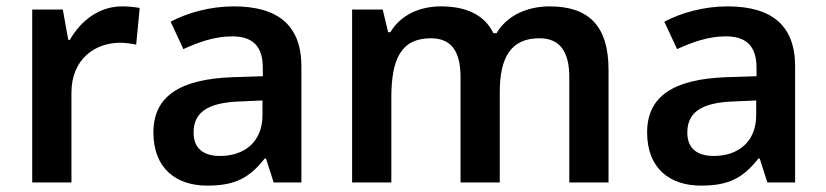

<svg xmlns="http://www.w3.org/2000/svg" viewBox="-20 -572 2591 602"><path d="M363 -552C289 -552 232 -505 199 -447H194L177 -542H81V0H204V-281C204 -387 278 -438 357 -438C372 -438 394 -435 407 -432L418 -547C404 -550 380 -552 363 -552Z M713 -552C639 -552 568 -532 515 -504L555 -418C603 -440 653 -458 708 -458C768 -458 804 -431 804 -360V-333L710 -330C542 -324 461 -269 461 -157C461 -43 533 10 630 10C720 10 763 -16 810 -75H814L838 0H925V-364C925 -492 852 -552 713 -552ZM736 -254 803 -257V-211C803 -126 745 -83 670 -83C621 -83 587 -104 587 -156C587 -215 624 -251 736 -254Z M1703 -552C1637 -552 1571 -526 1537 -468H1527C1499 -525 1443 -552 1362 -552C1299 -552 1237 -527 1204 -471H1197L1180 -542H1084V0H1207V-266C1207 -386 1237 -452 1331 -452C1395 -452 1424 -411 1424 -330V0H1547V-283C1547 -392 1582 -452 1671 -452C1735 -452 1765 -411 1765 -330V0H1888V-353C1888 -492 1825 -552 1703 -552Z M2261 -552C2187 -552 2116 -532 2063 -504L2103 -418C2151 -440 2201 -458 2256 -458C2316 -458 2352 -431 2352 -360V-333L2258 -330C2090 -324 2009 -269 2009 -157C2009 -43 2081 10 2178 10C2268 10 2311 -16 2358 -75H2362L2386 0H2473V-364C2473 -492 2400 -552 2261 -552ZM2284 -254 2351 -257V-211C2351 -126 2293 -83 2218 -83C2169 -83 2135 -104 2135 -156C2135 -215 2172 -251 2284 -254Z"/></svg>

Font: Noto Sans New Tai Lue Semibold
Style: Regular
Weight: 600
Designer: Monotype Design Team
Foundry: Monotype Imaging Inc.
Version: Version 2.004